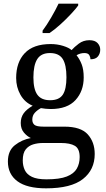

<svg xmlns="http://www.w3.org/2000/svg" viewBox="-20 -786 578 1046"><path d="M231 240Q127 240 75 201.5Q23 163 23 94Q23 35 61 5Q99 -25 148 -34Q128 -43 110.5 -63.5Q93 -84 93 -116Q93 -146 108.5 -168Q124 -190 158 -210Q115 -228 91.5 -269.5Q68 -311 68 -361Q68 -447 115 -496.5Q162 -546 256 -546Q292 -546 324 -536Q356 -526 370 -513Q384 -529 409 -548Q434 -567 467 -567Q497 -567 511.5 -551.5Q526 -536 526 -515Q526 -494 513.5 -478.5Q501 -463 473 -463Q473 -474 466.5 -485.5Q460 -497 440 -497Q417 -497 397 -485Q414 -464 425 -435.5Q436 -407 436 -364Q436 -290 391.5 -241Q347 -192 256 -192Q244 -192 228.5 -193.5Q213 -195 203 -197Q184 -187 170 -172Q156 -157 156 -134Q156 -116 167.5 -106Q179 -96 218 -96H331Q420 -96 458 -54Q496 -12 496 53Q496 139 431.5 189.5Q367 240 231 240ZM253 -240Q302 -240 322 -270Q342 -300 342 -365Q342 -433 321.5 -465Q301 -497 252 -497Q204 -497 183 -464Q162 -431 162 -364Q162 -300 183.5 -270Q205 -240 253 -240ZM233 191Q305 191 344 175.5Q383 160 398.5 132.5Q414 105 414 70Q414 24 388 8.5Q362 -7 312 -7H214Q186 -7 161 0.5Q136 8 120 28Q104 48 104 88Q104 117 115 140.5Q126 164 154 177.5Q182 191 233 191ZM212 -619Q234 -648 258.5 -690Q283 -732 299 -766H406V-756Q394 -739 367 -710Q340 -681 308.5 -652.5Q277 -624 250 -606H212Z"/></svg>

Font: NotoSerif-Regular
Style: Regular
Weight: 400
Designer: Monotype Design Team
Foundry: Monotype Imaging Inc.
Version: Version 2.007; ttfautohint (v1.8) -l 8 -r 50 -G 200 -x 14 -D